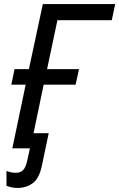

<svg xmlns="http://www.w3.org/2000/svg" viewBox="-20 -734 590 950"><path d="M41 0 107 -315H36L52 -392H123L192 -714H550L533 -634H264L213 -392H371L354 -315H196L146 -75H221L188 82Q175 148 142.5 172Q110 196 66 196Q50 196 35 192.5Q20 189 12 185V112Q23 116 34.5 118.5Q46 121 58 121Q81 121 94 108Q107 95 114 64L128 0Z"/></svg>

Font: Noto Sans
Style: Italic
Weight: 400
Italic angle: -12°
Designer: Monotype Design Team
Foundry: Monotype Imaging Inc.
Version: Version 2.013; ttfautohint (v1.8.4.7-5d5b)